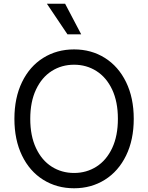

<svg xmlns="http://www.w3.org/2000/svg" viewBox="-20 -1003 797 1033"><path d="M699.6 -363.6Q699.6 -250.7 658.4 -166.2Q617.2 -81.7 544.2 -35.9Q471.2 9.9 378.6 9.9Q285.5 9.9 212.4 -35.9Q139.2 -81.7 98.4 -166.2Q57.5 -250.7 57.5 -363.6Q57.5 -476.6 98.4 -561.1Q139.2 -645.6 212.4 -691.4Q285.5 -737.2 378.6 -737.2Q471.2 -737.2 544.2 -691.4Q617.2 -645.6 658.4 -561.1Q699.6 -476.6 699.6 -363.6ZM614.3 -363.6Q614.3 -455.3 583.5 -521Q552.6 -586.6 498.9 -620.7Q445.3 -654.8 378.6 -654.8Q311.4 -654.8 258 -620.7Q204.5 -586.6 173.7 -521Q142.8 -455.3 142.8 -363.6Q142.8 -272 173.7 -206.3Q204.5 -140.6 258 -106.5Q311.4 -72.4 378.6 -72.4Q445.3 -72.4 498.9 -106.5Q552.6 -140.6 583.5 -206.3Q614.3 -272 614.3 -363.6ZM343 -818.2 232.2 -983H330.3L416.9 -818.2Z"/></svg>

Font: Riot Sans
Style: Regular
Weight: 400
Designer: Rasmus Andersson
Foundry: rsms
Version: Version 3.005